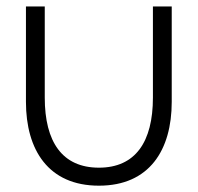

<svg xmlns="http://www.w3.org/2000/svg" viewBox="-20 -560 610 592"><path d="M60 -246C60 -98 129 12.5 285 12.5C441 12.5 509.5 -98 509.5 -246V-540H451.5V-259C451.5 -122.5 397.5 -43 285 -43C172 -43 118 -122.5 118 -259V-540H60Z"/></svg>

Font: Eudonet Light
Style: Regular
Weight: 300
Designer: Mikhail Sharanda
Foundry: Mikhail Sharanda
Version: Version 4.503;Glyphs 3.1.2 (3151)